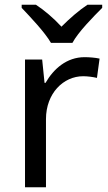

<svg xmlns="http://www.w3.org/2000/svg" viewBox="-20 -786 453 806"><path d="M194 -606H284C308 -651 371 -715 409 -753V-766H347C312 -743 274 -710 238 -674C205 -710 166 -743 131 -766H71V-753C107 -715 168 -651 194 -606ZM335 -546C260 -546 205 -497 171 -438H167L157 -536H85V0H173V-286C173 -394 246 -466 329 -466C347 -466 370 -463 387 -459L398 -540C380 -544 355 -546 335 -546Z"/></svg>

Font: Noto Sans Kayah Li
Style: Regular
Weight: 400
Designer: Monotype Design Team, Sérgio Martins
Foundry: Monotype Imaging Inc.
Version: Version 2.002